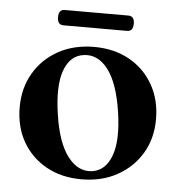

<svg xmlns="http://www.w3.org/2000/svg" viewBox="-47 -637 645 693"><g transform="rotate(5 275.5 -290.0)"><path d="M278 -468.5Q350 -468.5 405 -438Q460 -407.5 491.2 -353Q522.5 -298.5 522.5 -227.5Q522.5 -158 490.5 -104.2Q458.5 -50.5 402.2 -19.5Q346 11.5 272.5 11.5Q200.5 11.5 145.5 -19Q90.5 -49.5 59.5 -103.5Q28.5 -157.5 28.5 -228.5Q28.5 -298 60.2 -352.2Q92 -406.5 148.2 -437.5Q204.5 -468.5 278 -468.5ZM308.5 -21Q357 -27.5 378 -83.8Q399 -140 383.5 -243Q368 -345.5 330.8 -394.2Q293.5 -443 242.5 -436Q193 -429.5 172.8 -373Q152.5 -316.5 168 -214Q183 -112.5 220.8 -63.5Q258.5 -14.5 308.5 -21ZM138 -564.5Q138 -592 160 -592H390.5Q412.5 -592 412.5 -564.5Q412.5 -536.5 390.5 -536.5H160Q138 -536.5 138 -564.5Z"/></g></svg>

Font: Fraunces 72pt S000 SemiBold
Style: Regular
Weight: 600
Version: Version 1.000; ttfautohint (v1.8.3)